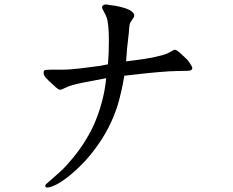

<svg xmlns="http://www.w3.org/2000/svg" viewBox="-20 -733 1040 857"><path d="M543 -459Q571 -463 596 -466Q621 -469 648 -474Q675 -479 700 -485.5Q725 -492 740.5 -501.5Q756 -511 761 -511Q768 -511 785.5 -495Q803 -479 811 -471.5Q819 -464 829.5 -448Q840 -432 838 -426Q836 -418 819.5 -417Q803 -416 773 -416Q743 -416 686 -411Q629 -406 598 -402L535 -395Q532 -379 527.5 -354.5Q523 -330 511.5 -285.5Q500 -241 476.5 -189Q453 -137 417 -86Q381 -35 345 1Q309 37 280 59Q251 81 236 88.5Q221 96 210 100Q199 104 192.5 104Q186 104 184 102Q182 100 182 96Q182 92 189.5 85.5Q197 79 216.5 62Q236 45 254.5 28Q273 11 305 -27.5Q337 -66 363 -108.5Q389 -151 406 -192.5Q423 -234 434.5 -277Q446 -320 451 -359L454 -384Q390 -372 357 -365.5Q324 -359 304.5 -353.5Q285 -348 270.5 -340.5Q256 -333 248 -332.5Q240 -332 219 -353Q195 -374 185.5 -385Q176 -396 175 -405Q174 -414 177 -418Q181 -422 209 -422Q236 -422 256 -422Q291 -422 341 -428Q391 -434 426 -439L462 -446Q464 -478 465 -499Q466 -520 466 -551Q466 -588 463.5 -614.5Q461 -641 456 -655Q451 -669 443 -682.5Q435 -696 435.5 -701.5Q436 -707 442.5 -711Q449 -715 467 -711L496 -707Q514 -704 535 -697.5Q556 -691 567 -682.5Q578 -674 579 -667Q580 -660 576 -654Q574 -651 568.5 -643Q563 -635 559 -626Q557 -617 555 -586L547 -515L543 -459Z"/></svg>

Font: ChillKai
Style: Regular
Weight: 400
Designer: ChillType
Foundry: 寒蝉字型
Version: Version 2.000